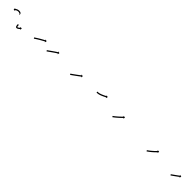

<svg xmlns="http://www.w3.org/2000/svg" viewBox="452 -1635 2982 2982"><g transform="rotate(45 1942.5 -144.0)"><path d="M215.5 -207C215.5 -207.1 215.5 -207.2 215.5 -207.2L195.5 -206.8C195.5 -206.4 195.5 -206.1 195.5 -205.7C195.5 -205.7 195.6 -205.6 195.6 -205.5C195.6 -205.4 195.6 -205.2 195.6 -205.2C195.9 -202.6 195.4 -212.2 198 -212.9C207.4 -215.7 212.6 -216.2 215 -209.5C215.5 -208 215.1 -209.1 215.1 -209.4C215.1 -209.4 215 -209.5 215 -209.7C214.9 -209.8 214.9 -210 214.9 -210C214.4 -211.4 213.8 -212.8 213.2 -214.2C213.2 -214.2 213.1 -214.4 213 -214.5C212.9 -214.7 212.9 -214.8 212.9 -214.8C211.7 -216.9 210.4 -218.8 209 -220.7C209 -220.7 208.9 -220.8 208.8 -220.9C208.7 -221.1 208.5 -221.2 208.5 -221.2C206.6 -223.4 204.5 -225.4 202.3 -227.3C202.3 -227.3 202.2 -227.4 202 -227.5C201.9 -227.7 201.7 -227.8 201.7 -227.8C199 -229.7 196.1 -231.5 193.1 -233C193.1 -233 192.9 -233.1 192.7 -233.2C192.5 -233.2 192.4 -233.3 192.4 -233.3C188.8 -234.8 185.2 -236 181.5 -236.9C181.5 -236.9 181.3 -236.9 181.2 -237C181 -237 180.8 -237 180.8 -237C176.7 -237.8 172.5 -238.2 168.3 -238.5C168.3 -238.5 168.2 -238.5 168 -238.5C167.9 -238.5 167.8 -238.5 167.8 -238.5C163.2 -238.5 158.6 -238.4 154.1 -238C154.1 -238 153.9 -238 153.8 -238C153.7 -237.9 153.6 -237.9 153.6 -237.9C149.3 -237.4 145 -236.6 140.7 -235.7C140.7 -235.7 140.6 -235.6 140.5 -235.6C140.4 -235.6 140.3 -235.6 140.3 -235.6C136.4 -234.5 132.5 -233.2 128.7 -231.8C128.7 -231.8 128.6 -231.8 128.5 -231.7C128.4 -231.7 128.3 -231.7 128.3 -231.7C125 -230.2 121.7 -228.7 118.4 -227C118.4 -227 118.4 -227 118.3 -226.9C118.2 -226.9 118.1 -226.9 118.1 -226.9C115.4 -225.3 112.7 -223.7 110.1 -222C110.1 -222 110.1 -222 110 -221.9C110 -221.9 109.9 -221.9 109.9 -221.9C107.9 -220.5 105.9 -219 104 -217.6C104 -217.6 103.9 -217.5 103.9 -217.5C103.9 -217.5 103.8 -217.5 103.8 -217.5C102.6 -216.5 101.4 -215.5 100.1 -214.5C100.1 -214.5 100.1 -214.4 100.1 -214.4C100.1 -214.4 100.1 -214.4 100.1 -214.4C99.7 -214 99.2 -213.7 98.8 -213.3L90.2 -223.3L87.8 -190.6L120.5 -188.2L111.9 -198.2C112.3 -198.5 112.7 -198.8 113.1 -199.2C113.1 -199.2 113 -199.2 113 -199.2C113 -199.1 113 -199.1 113 -199.1C114.1 -200 115.1 -200.9 116.2 -201.8C116.2 -201.8 116.2 -201.7 116.2 -201.7C116.1 -201.7 116.1 -201.7 116.1 -201.7C117.8 -202.9 119.5 -204.2 121.3 -205.4C121.3 -205.4 121.2 -205.4 121.2 -205.3C121.1 -205.3 121.1 -205.3 121.1 -205.3C123.3 -206.7 125.6 -208.1 128 -209.5C128 -209.5 127.9 -209.4 127.8 -209.4C127.7 -209.3 127.7 -209.3 127.7 -209.3C130.4 -210.7 133.3 -212 136.1 -213.3C136.1 -213.3 136 -213.2 135.9 -213.2C135.8 -213.1 135.7 -213.1 135.7 -213.1C139 -214.3 142.2 -215.4 145.6 -216.3C145.6 -216.3 145.5 -216.2 145.3 -216.2C145.2 -216.2 145.1 -216.2 145.1 -216.2C148.8 -217 152.5 -217.6 156.2 -218.1C156.2 -218.1 156.1 -218.1 155.9 -218.1C155.8 -218.1 155.7 -218 155.7 -218C159.7 -218.4 163.7 -218.5 167.7 -218.5C167.7 -218.5 167.5 -218.5 167.4 -218.5C167.3 -218.5 167.2 -218.5 167.2 -218.5C170.6 -218.3 173.9 -218 177.3 -217.3C177.3 -217.3 177.1 -217.4 176.9 -217.4C176.8 -217.5 176.6 -217.5 176.6 -217.5C179.4 -216.8 182.1 -215.9 184.7 -214.8C184.7 -214.8 184.5 -214.9 184.4 -215C184.2 -215.1 184 -215.2 184 -215.2C186.1 -214.1 188.1 -212.9 190 -211.6C190 -211.6 189.9 -211.7 189.7 -211.8C189.5 -211.9 189.4 -212 189.4 -212C190.9 -210.8 192.2 -209.5 193.5 -208C193.5 -208 193.4 -208.2 193.3 -208.3C193.2 -208.5 193 -208.6 193 -208.6C193.9 -207.5 194.7 -206.3 195.4 -205.1C195.4 -205.1 195.3 -205.2 195.2 -205.4C195.2 -205.5 195.1 -205.7 195.1 -205.7C195.4 -205.1 195.7 -204.4 195.9 -203.8C195.9 -203.8 195.8 -204 195.8 -204.1C195.7 -204.3 195.7 -204.4 195.7 -204.4C198.4 -194 216.9 -195 215.5 -207.5C215.5 -207.5 215.5 -207.4 215.5 -207.2C215.5 -207.1 215.5 -207 215.5 -207Z M315.5 -75.3C315.5 -75.8 315.5 -76.4 315.5 -77L295.5 -77C295.5 -76.4 295.5 -75.8 295.5 -75.2C295.5 -75.2 295.5 -75.1 295.5 -75.1C295.5 -75.1 295.5 -75.1 295.5 -75.1C295.5 -73.4 295.6 -71.7 295.6 -70C295.6 -70 295.6 -69.9 295.6 -69.9C295.6 -69.9 295.6 -69.9 295.6 -69.9C295.7 -67.2 295.8 -64.6 296 -62C296 -62 296 -61.9 296 -61.9C296 -61.8 296 -61.8 296 -61.8C296.3 -58.5 296.6 -55.2 297 -51.9C297 -51.9 297 -51.9 297 -51.8C297 -51.7 297 -51.6 297 -51.6C297.6 -48 298.3 -44.4 299.1 -40.8C299.1 -40.8 299.1 -40.7 299.2 -40.6C299.2 -40.5 299.2 -40.3 299.2 -40.3C300.2 -36.9 301.3 -33.6 302.7 -30.3C302.7 -30.3 302.8 -30.1 302.9 -29.9C303 -29.7 303.2 -29.5 303.2 -29.5C304.4 -27.2 305.9 -24.9 307.7 -22.9C307.8 -22.9 308 -22.6 308.3 -22.4C308.6 -22.1 308.9 -21.9 308.9 -21.8C310.7 -20.5 312.7 -19.5 314.9 -18.8C314.9 -18.8 315.2 -18.7 315.5 -18.6C315.8 -18.5 316.1 -18.4 316.1 -18.4C319.4 -17.8 322.8 -17.6 326.2 -17.5C326.2 -17.5 326.5 -17.5 326.8 -17.5C327.1 -17.5 327.4 -17.6 327.4 -17.6C330.5 -17.9 333.5 -18.7 336.3 -19.6C336.3 -19.6 336.5 -19.7 336.7 -19.8C336.9 -19.8 337.1 -19.9 337.1 -19.9C340.5 -21.4 343.9 -23.1 347.1 -24.9C347.1 -24.9 347.2 -25 347.3 -25C347.4 -25.1 347.5 -25.1 347.5 -25.1C350.7 -27.1 353.8 -29.3 356.8 -31.5C356.8 -31.5 356.8 -31.5 356.9 -31.5C357 -31.6 357 -31.6 357 -31.6C359.7 -33.7 362.3 -35.7 364.8 -37.9C364.8 -37.9 364.9 -37.9 364.9 -37.9C364.9 -38 365 -38 365 -38C367 -39.7 368.9 -41.5 370.9 -43.3C370.9 -43.3 370.9 -43.3 370.9 -43.3C370.9 -43.3 371 -43.3 371 -43.3C372.2 -44.5 373.5 -45.7 374.7 -46.9L374.8 -46.9L374.8 -46.9C375.2 -47.3 375.6 -47.7 376.1 -48.2L385.2 -38.7L385.8 -71.5L353 -72L362.2 -62.5C361.8 -62.1 361.3 -61.7 360.9 -61.3L360.9 -61.3L360.9 -61.3C359.8 -60.2 358.6 -59.1 357.4 -58C357.4 -58 357.4 -58 357.4 -58C357.4 -58 357.4 -58.1 357.4 -58.1C355.6 -56.4 353.7 -54.7 351.9 -53.1C351.9 -53.1 351.9 -53.2 351.9 -53.2C352 -53.2 352 -53.2 352 -53.2C349.6 -51.3 347.2 -49.3 344.8 -47.5C344.8 -47.5 344.9 -47.5 344.9 -47.6C345 -47.6 345 -47.6 345 -47.6C342.4 -45.7 339.6 -43.8 336.8 -42.1C336.8 -42.1 336.9 -42.1 337 -42.2C337.1 -42.2 337.2 -42.3 337.2 -42.3C334.6 -40.8 332 -39.5 329.3 -38.3C329.3 -38.3 329.4 -38.4 329.6 -38.5C329.8 -38.5 330 -38.6 330 -38.6C328.5 -38.1 326.9 -37.6 325.3 -37.4C325.3 -37.4 325.6 -37.5 325.9 -37.5C326.2 -37.5 326.6 -37.5 326.5 -37.5C324.4 -37.5 322.1 -37.6 320 -38.1C320 -38.1 320.3 -38 320.6 -37.9C320.9 -37.8 321.3 -37.7 321.3 -37.7C321.2 -37.7 320.7 -37.9 320.9 -37.9C321 -37.8 321.2 -37.6 321.1 -37.7C321.1 -37.7 321.4 -37.4 321.7 -37.1C322 -36.9 322.3 -36.6 322.3 -36.6C321.7 -37.3 321.1 -38.3 320.7 -39.2C320.7 -39.2 320.8 -38.9 320.9 -38.7C321 -38.5 321.1 -38.3 321.1 -38.3C320 -40.7 319.2 -43.3 318.5 -45.8C318.5 -45.8 318.5 -45.7 318.5 -45.5C318.6 -45.4 318.6 -45.3 318.6 -45.3C317.9 -48.4 317.3 -51.5 316.8 -54.7C316.8 -54.7 316.8 -54.6 316.8 -54.5C316.8 -54.4 316.8 -54.4 316.8 -54.4C316.5 -57.4 316.2 -60.4 315.9 -63.4C315.9 -63.4 315.9 -63.3 315.9 -63.3C315.9 -63.2 315.9 -63.2 315.9 -63.2C315.8 -65.6 315.7 -68.1 315.6 -70.5C315.6 -70.5 315.6 -70.5 315.6 -70.5C315.6 -70.5 315.6 -70.4 315.6 -70.4C315.6 -72.1 315.5 -73.7 315.5 -75.3C315.5 -75.3 315.5 -75.3 315.5 -75.3C315.5 -75.3 315.5 -75.3 315.5 -75.3Z M621.2 -108.9C620.7 -108.5 620.1 -108.2 619.6 -107.8L631 -91.4C631.5 -91.7 632.1 -92.1 632.7 -92.5L632.6 -92.5L632.6 -92.5C634.2 -93.6 635.8 -94.7 637.3 -95.8L637.3 -95.8L637.3 -95.7C639.8 -97.4 642.2 -99.1 644.7 -100.8L644.7 -100.7L644.7 -100.7C647.8 -102.9 651 -105 654.2 -107.1L654.2 -107.1L654.2 -107.1C658 -109.6 661.8 -112.1 665.6 -114.6L665.6 -114.6L665.6 -114.6C669.9 -117.3 674.1 -120 678.4 -122.7L678.4 -122.7L678.4 -122.7C683 -125.6 687.6 -128.4 692.2 -131.3L692.2 -131.2L692.2 -131.2C697 -134.1 701.8 -137 706.6 -139.9L706.6 -139.9L706.5 -139.8C711.4 -142.7 716.2 -145.5 721 -148.3L721 -148.3L721 -148.3C725.7 -150.9 730.4 -153.6 735.1 -156.3L735.1 -156.3L735.1 -156.2C739.5 -158.7 743.9 -161.2 748.3 -163.6L748.3 -163.6L748.3 -163.6C752.2 -165.7 756.1 -167.9 760.1 -170.1L760.1 -170.1L760.1 -170.1C763.4 -171.9 766.7 -173.7 770.1 -175.5C772.6 -176.9 775.2 -178.2 777.8 -179.6C779.4 -180.5 781 -181.4 782.7 -182.3C783.3 -182.6 783.8 -182.9 784.4 -183.2L790.7 -171.7L800 -203.1L768.6 -212.4L774.9 -200.8C774.3 -200.5 773.7 -200.2 773.2 -199.9C771.5 -199 769.9 -198.1 768.2 -197.2C765.7 -195.8 763.1 -194.4 760.6 -193.1C757.2 -191.3 753.9 -189.4 750.5 -187.6L750.5 -187.6L750.5 -187.6C746.6 -185.5 742.6 -183.3 738.6 -181.1L738.6 -181.1L738.6 -181.1C734.2 -178.6 729.7 -176.2 725.3 -173.7L725.3 -173.7L725.3 -173.7C720.5 -171 715.8 -168.3 711.1 -165.6L711 -165.6L711 -165.6C706.1 -162.8 701.3 -159.9 696.4 -157.1L696.4 -157.1L696.4 -157.1C691.5 -154.2 686.7 -151.3 681.8 -148.3L681.8 -148.3L681.8 -148.3C677.1 -145.5 672.5 -142.6 667.8 -139.7L667.8 -139.7L667.8 -139.7C663.4 -136.9 659.1 -134.2 654.8 -131.4L654.8 -131.4L654.7 -131.4C650.9 -128.9 647 -126.4 643.2 -123.8L643.2 -123.8L643.2 -123.8C639.9 -121.7 636.7 -119.5 633.5 -117.3L633.5 -117.3L633.4 -117.3C631 -115.6 628.5 -113.9 626 -112.2L626 -112.2L626 -112.2C624.4 -111.1 622.8 -110 621.2 -108.9L621.2 -108.9Z M900.2 -108.9C899.6 -108.5 899.1 -108.1 898.5 -107.8L910 -91.4C910.5 -91.7 911.1 -92.1 911.6 -92.5C913.1 -93.6 914.7 -94.6 916.2 -95.7C918.6 -97.4 920.9 -99 923.3 -100.7C926.4 -102.9 929.4 -105 932.5 -107.2C936.1 -109.8 939.8 -112.3 943.4 -114.9C947.5 -117.8 951.5 -120.7 955.6 -123.6C959.9 -126.7 964.3 -129.8 968.6 -132.9C973.1 -136.1 977.6 -139.3 982.1 -142.5L982.1 -142.5L982.1 -142.4C986.7 -145.6 991.2 -148.8 995.7 -152L995.7 -152L995.7 -152C1000.1 -155.1 1004.5 -158.1 1009 -161.2L1009 -161.2L1008.9 -161.2C1013.1 -164 1017.3 -166.9 1021.5 -169.7L1021.4 -169.7L1021.4 -169.7C1025.2 -172.2 1029 -174.7 1032.7 -177.2L1032.7 -177.2L1032.7 -177.2C1035.9 -179.3 1039.1 -181.4 1042.3 -183.5L1042.3 -183.5L1042.3 -183.5C1044.8 -185.1 1047.3 -186.7 1049.8 -188.3L1049.8 -188.3L1049.8 -188.3C1051.4 -189.3 1053 -190.3 1054.6 -191.3L1054.6 -191.3L1054.6 -191.3C1055.2 -191.7 1055.8 -192.1 1056.4 -192.4L1063.3 -181.2L1070.7 -213.2L1038.8 -220.5L1045.8 -209.4C1045.2 -209 1044.6 -208.6 1044 -208.3L1044 -208.3L1044 -208.3C1042.4 -207.2 1040.7 -206.2 1039.1 -205.2L1039.1 -205.2L1039.1 -205.2C1036.5 -203.5 1034 -201.9 1031.5 -200.3L1031.5 -200.3L1031.5 -200.3C1028.2 -198.2 1025 -196 1021.7 -193.9L1021.7 -193.9L1021.7 -193.9C1017.9 -191.4 1014.1 -188.8 1010.3 -186.3L1010.3 -186.2L1010.2 -186.2C1006 -183.4 1001.8 -180.5 997.6 -177.7L997.6 -177.6L997.6 -177.6C993.2 -174.6 988.7 -171.5 984.3 -168.4L984.3 -168.4L984.3 -168.4C979.7 -165.2 975.1 -162 970.6 -158.8L970.6 -158.8L970.6 -158.8C966.1 -155.6 961.6 -152.4 957 -149.2C952.7 -146.1 948.3 -143 944 -139.9C939.9 -137 935.9 -134.1 931.8 -131.2C928.2 -128.7 924.6 -126.1 920.9 -123.5C917.9 -121.3 914.8 -119.2 911.8 -117C909.4 -115.4 907.1 -113.7 904.7 -112.1C903.2 -111 901.7 -109.9 900.2 -108.9Z M1416.2 -108.9C1415.7 -108.5 1415.1 -108.2 1414.6 -107.8L1426 -91.4C1426.5 -91.7 1427.1 -92.1 1427.6 -92.5C1429.2 -93.6 1430.7 -94.6 1432.2 -95.7C1434.6 -97.4 1437 -99 1439.3 -100.7C1442.4 -102.8 1445.5 -105 1448.5 -107.2L1448.5 -107.2L1448.5 -107.2C1452.2 -109.7 1455.8 -112.3 1459.4 -114.9L1459.4 -114.9L1459.4 -114.9C1463.4 -117.8 1467.5 -120.7 1471.5 -123.5L1471.5 -123.5L1471.5 -123.6C1475.8 -126.6 1480.1 -129.8 1484.4 -132.9L1484.4 -132.9L1484.4 -132.9C1488.9 -136.1 1493.3 -139.3 1497.7 -142.5L1497.7 -142.5L1497.7 -142.5C1502.1 -145.8 1506.5 -149 1510.9 -152.3L1510.9 -152.3L1511 -152.3C1515.2 -155.4 1519.5 -158.6 1523.7 -161.7L1523.7 -161.7L1523.7 -161.7C1527.7 -164.7 1531.7 -167.7 1535.6 -170.6L1535.6 -170.6L1535.7 -170.7C1539.2 -173.3 1542.7 -176 1546.3 -178.7L1546.3 -178.7L1546.3 -178.7C1549.3 -180.9 1552.3 -183.2 1555.3 -185.5C1557.6 -187.2 1559.9 -189 1562.2 -190.8C1563.6 -191.9 1565.1 -193 1566.6 -194.2C1567.1 -194.6 1567.6 -195 1568.2 -195.4L1576.2 -184.9L1580.4 -217.4L1547.9 -221.7L1556 -211.2C1555.4 -210.8 1554.9 -210.4 1554.4 -210C1552.9 -208.9 1551.5 -207.8 1550 -206.6C1547.7 -204.9 1545.4 -203.1 1543.1 -201.4C1540.2 -199.1 1537.2 -196.9 1534.2 -194.6L1534.2 -194.6L1534.2 -194.6C1530.7 -192 1527.2 -189.3 1523.6 -186.6L1523.6 -186.6L1523.6 -186.6C1519.7 -183.7 1515.7 -180.7 1511.8 -177.8L1511.8 -177.8L1511.8 -177.8C1507.6 -174.6 1503.3 -171.5 1499.1 -168.3L1499.1 -168.4L1499.1 -168.4C1494.7 -165.1 1490.3 -161.9 1485.9 -158.7L1485.9 -158.7L1485.9 -158.7C1481.5 -155.5 1477.1 -152.3 1472.7 -149.1L1472.7 -149.1L1472.7 -149.1C1468.4 -146 1464.1 -142.9 1459.8 -139.8L1459.8 -139.8L1459.8 -139.8C1455.8 -136.9 1451.8 -134 1447.8 -131.2L1447.8 -131.2L1447.8 -131.2C1444.2 -128.6 1440.6 -126.1 1437 -123.5L1437 -123.5L1437 -123.5C1433.9 -121.3 1430.9 -119.2 1427.8 -117C1425.5 -115.4 1423.1 -113.7 1420.8 -112.1C1419.2 -111 1417.7 -110 1416.2 -108.9Z M1912 -208.5C1911.3 -208.5 1910.7 -208.5 1910 -208.5V-188.5C1910.7 -188.5 1911.3 -188.5 1912 -188.5C1913.9 -188.5 1915.7 -188.5 1917.6 -188.5C1919.5 -188.5 1921.5 -188.6 1923.4 -188.5C1923.5 -188.5 1923.8 -188.5 1924.2 -188.5C1924.5 -188.5 1924.9 -188.5 1924.9 -188.5C1928.4 -188.8 1932 -189.1 1935.5 -189.5C1935.5 -189.5 1935.6 -189.5 1935.6 -189.5C1935.7 -189.5 1935.7 -189.5 1935.7 -189.5C1939.6 -190 1943.6 -190.6 1947.4 -191.3C1947.4 -191.3 1947.5 -191.3 1947.6 -191.3C1947.6 -191.3 1947.7 -191.3 1947.7 -191.3C1952.1 -192.2 1956.4 -193.2 1960.8 -194.3C1960.8 -194.3 1960.8 -194.3 1960.9 -194.3C1960.9 -194.4 1961 -194.4 1961 -194.4C1965.7 -195.7 1970.4 -197.1 1975.1 -198.6C1975.1 -198.6 1975.1 -198.6 1975.2 -198.7C1975.2 -198.7 1975.3 -198.7 1975.3 -198.7C1980.2 -200.4 1985.1 -202.1 1989.9 -204C1989.9 -204 1989.9 -204 1990 -204C1990 -204 1990 -204 1990 -204C1994.9 -205.9 1999.8 -207.9 2004.7 -209.9C2004.7 -209.9 2004.7 -209.9 2004.7 -209.9C2004.8 -210 2004.8 -210 2004.8 -210C2009.5 -212 2014.2 -214.1 2018.9 -216.2C2018.9 -216.2 2018.9 -216.2 2019 -216.2C2019 -216.2 2019 -216.2 2019 -216.2C2023.4 -218.2 2027.8 -220.3 2032.2 -222.3C2032.2 -222.3 2032.2 -222.4 2032.2 -222.4C2032.2 -222.4 2032.2 -222.4 2032.2 -222.4C2036.2 -224.3 2040.1 -226.2 2044 -228.1L2044 -228.1L2044 -228.1C2047.3 -229.8 2050.6 -231.4 2053.9 -233.1L2054 -233.1L2054 -233.1C2056.5 -234.4 2059.1 -235.7 2061.6 -237L2061.6 -237L2061.6 -237C2063.2 -237.9 2064.9 -238.7 2066.5 -239.6L2066.5 -239.6L2066.5 -239.6C2067.1 -239.9 2067.7 -240.2 2068.2 -240.5L2074.4 -228.9L2084.1 -260.1L2052.8 -269.9L2058.9 -258.2C2058.4 -257.9 2057.8 -257.6 2057.2 -257.3L2057.2 -257.3L2057.2 -257.3C2055.6 -256.5 2054 -255.6 2052.4 -254.8L2052.4 -254.8L2052.4 -254.8C2049.9 -253.5 2047.4 -252.2 2044.9 -250.9L2044.9 -250.9L2044.9 -250.9C2041.6 -249.3 2038.4 -247.6 2035.1 -246L2035.1 -246L2035.1 -246C2031.3 -244.1 2027.4 -242.3 2023.6 -240.4C2023.6 -240.4 2023.6 -240.4 2023.6 -240.4C2023.6 -240.4 2023.6 -240.4 2023.6 -240.4C2019.3 -238.4 2015 -236.4 2010.7 -234.4C2010.7 -234.4 2010.7 -234.4 2010.7 -234.4C2010.7 -234.4 2010.7 -234.4 2010.7 -234.4C2006.1 -232.4 2001.5 -230.3 1996.9 -228.3C1996.9 -228.3 1996.9 -228.4 1996.9 -228.4C1997 -228.4 1997 -228.4 1997 -228.4C1992.3 -226.4 1987.5 -224.5 1982.8 -222.6C1982.8 -222.6 1982.8 -222.6 1982.8 -222.7C1982.8 -222.7 1982.9 -222.7 1982.9 -222.7C1978.2 -220.9 1973.5 -219.2 1968.8 -217.6C1968.8 -217.6 1968.8 -217.6 1968.9 -217.6C1968.9 -217.7 1969 -217.7 1969 -217.7C1964.5 -216.2 1960.1 -214.9 1955.6 -213.6C1955.6 -213.6 1955.6 -213.6 1955.7 -213.7C1955.8 -213.7 1955.8 -213.7 1955.8 -213.7C1951.8 -212.7 1947.8 -211.7 1943.7 -210.9C1943.7 -210.9 1943.8 -210.9 1943.8 -210.9C1943.9 -210.9 1944 -210.9 1944 -210.9C1940.4 -210.3 1936.8 -209.8 1933.2 -209.3C1933.2 -209.3 1933.3 -209.3 1933.3 -209.3C1933.4 -209.3 1933.4 -209.3 1933.4 -209.3C1930 -209 1926.6 -208.7 1923.2 -208.4C1923.2 -208.4 1923.6 -208.4 1923.9 -208.4C1924.3 -208.4 1924.7 -208.4 1924.7 -208.4C1922.3 -208.6 1920 -208.5 1917.6 -208.5C1915.7 -208.5 1913.9 -208.5 1912 -208.5Z M2345.1 -108.9C2344.6 -108.5 2344.1 -108.2 2343.6 -107.8L2355 -91.4C2355.6 -91.7 2356.1 -92.1 2356.6 -92.5L2356.6 -92.5L2356.6 -92.5C2358.1 -93.5 2359.5 -94.5 2361 -95.6C2361 -95.6 2361 -95.6 2361 -95.6C2361 -95.6 2361 -95.6 2361 -95.6C2363.3 -97.2 2365.5 -98.9 2367.8 -100.6C2367.8 -100.6 2367.8 -100.6 2367.8 -100.6C2367.8 -100.6 2367.8 -100.6 2367.8 -100.6C2370.7 -102.8 2373.6 -105 2376.5 -107.2C2376.5 -107.2 2376.5 -107.2 2376.5 -107.2C2376.6 -107.2 2376.6 -107.3 2376.6 -107.3C2380 -109.9 2383.4 -112.6 2386.8 -115.3C2386.8 -115.3 2386.8 -115.3 2386.8 -115.3C2386.8 -115.3 2386.8 -115.4 2386.8 -115.4C2390.6 -118.4 2394.4 -121.5 2398.1 -124.6C2398.1 -124.6 2398.2 -124.6 2398.2 -124.6C2398.2 -124.6 2398.2 -124.6 2398.2 -124.6C2402.2 -128 2406.2 -131.4 2410.1 -134.7L2410.2 -134.8L2410.2 -134.8C2414.3 -138.3 2418.4 -141.9 2422.4 -145.4L2422.4 -145.4L2422.5 -145.5C2426.5 -149.1 2430.6 -152.7 2434.6 -156.3L2434.6 -156.3L2434.6 -156.3C2438.5 -159.8 2442.4 -163.4 2446.2 -166.9L2446.3 -167L2446.3 -167C2449.9 -170.3 2453.5 -173.7 2457.1 -177L2457.1 -177L2457.1 -177.1C2460.3 -180.1 2463.5 -183.1 2466.7 -186.2L2466.7 -186.2L2466.7 -186.2C2469.4 -188.8 2472.1 -191.3 2474.8 -193.9L2474.8 -193.9L2474.8 -193.9C2476.8 -196 2478.9 -198 2481 -200L2481 -200L2481 -200C2482.3 -201.3 2483.6 -202.6 2484.9 -203.9C2485.4 -204.3 2485.9 -204.8 2486.3 -205.2L2495.6 -195.9L2495.8 -228.6L2463.1 -228.9L2472.3 -219.5C2471.8 -219 2471.4 -218.6 2470.9 -218.1C2469.6 -216.8 2468.3 -215.6 2467 -214.3L2467 -214.3L2467 -214.3C2464.9 -212.3 2462.9 -210.3 2460.8 -208.3L2460.9 -208.3L2460.9 -208.3C2458.2 -205.7 2455.5 -203.2 2452.9 -200.6L2452.9 -200.6L2452.9 -200.6C2449.7 -197.6 2446.5 -194.6 2443.3 -191.6L2443.4 -191.6L2443.4 -191.6C2439.8 -188.3 2436.2 -185 2432.7 -181.6L2432.7 -181.6L2432.7 -181.7C2428.9 -178.1 2425 -174.6 2421.2 -171.1L2421.2 -171.1L2421.2 -171.1C2417.2 -167.6 2413.2 -164 2409.2 -160.4L2409.2 -160.4L2409.2 -160.5C2405.2 -156.9 2401.2 -153.4 2397.1 -149.9L2397.1 -149.9L2397.2 -150C2393.2 -146.6 2389.3 -143.3 2385.4 -140C2385.4 -140 2385.4 -140 2385.4 -140C2385.4 -140 2385.4 -140 2385.4 -140C2381.7 -137 2378 -133.9 2374.3 -130.9C2374.3 -130.9 2374.3 -130.9 2374.3 -130.9C2374.3 -130.9 2374.3 -130.9 2374.3 -130.9C2371 -128.3 2367.6 -125.6 2364.3 -123C2364.3 -123 2364.3 -123 2364.3 -123C2364.3 -123.1 2364.3 -123.1 2364.3 -123.1C2361.5 -120.9 2358.7 -118.7 2355.8 -116.6C2355.8 -116.6 2355.8 -116.6 2355.8 -116.6C2355.8 -116.6 2355.9 -116.6 2355.9 -116.6C2353.7 -115 2351.5 -113.4 2349.3 -111.8C2349.3 -111.8 2349.3 -111.8 2349.3 -111.8C2349.3 -111.8 2349.3 -111.8 2349.3 -111.8C2347.9 -110.8 2346.5 -109.8 2345.1 -108.8L2345.1 -108.9Z M3097.3 -109C3096.8 -108.6 3096.3 -108.3 3095.7 -107.9L3107.1 -91.4C3107.6 -91.8 3108.2 -92.2 3108.7 -92.5L3108.7 -92.5L3108.7 -92.5C3110.2 -93.6 3111.7 -94.6 3113.2 -95.7L3113.2 -95.7L3113.2 -95.7C3115.5 -97.3 3117.8 -98.9 3120.2 -100.6L3120.2 -100.6L3120.2 -100.6C3123.2 -102.8 3126.2 -104.9 3129.1 -107.1L3129.1 -107.1L3129.2 -107.1C3132.7 -109.7 3136.1 -112.4 3139.6 -115C3139.6 -115 3139.6 -115 3139.6 -115C3139.6 -115 3139.7 -115 3139.7 -115C3143.5 -118 3147.4 -121 3151.2 -124C3151.2 -124 3151.2 -124 3151.2 -124C3151.2 -124 3151.2 -124 3151.2 -124C3155.3 -127.2 3159.3 -130.5 3163.4 -133.8C3163.4 -133.8 3163.4 -133.8 3163.4 -133.8C3163.4 -133.8 3163.4 -133.8 3163.4 -133.8C3167.6 -137.2 3171.7 -140.7 3175.8 -144.2C3175.8 -144.2 3175.8 -144.2 3175.8 -144.2C3175.8 -144.2 3175.8 -144.2 3175.8 -144.2C3179.9 -147.7 3183.9 -151.2 3187.9 -154.8C3187.9 -154.8 3188 -154.8 3188 -154.8C3188 -154.8 3188 -154.8 3188 -154.8C3191.9 -158.3 3195.7 -161.8 3199.5 -165.3C3199.5 -165.3 3199.6 -165.3 3199.6 -165.3C3199.6 -165.3 3199.6 -165.3 3199.6 -165.3C3203.1 -168.6 3206.7 -172 3210.2 -175.3C3210.2 -175.3 3210.2 -175.3 3210.2 -175.3C3210.2 -175.4 3210.2 -175.4 3210.2 -175.4C3213.4 -178.4 3216.5 -181.4 3219.6 -184.5L3219.6 -184.5L3219.6 -184.5C3222.2 -187.1 3224.8 -189.7 3227.4 -192.3L3227.4 -192.3L3227.4 -192.4C3229.4 -194.4 3231.4 -196.4 3233.3 -198.5L3233.3 -198.5L3233.4 -198.5C3234.6 -199.8 3235.9 -201.1 3237.1 -202.4L3237.1 -202.4L3237.1 -202.5C3237.6 -202.9 3238 -203.4 3238.4 -203.9L3248 -194.8L3247 -227.6L3214.3 -226.6L3223.9 -217.6C3223.4 -217.1 3223 -216.6 3222.6 -216.2L3222.6 -216.2L3222.6 -216.2C3221.4 -214.9 3220.1 -213.6 3218.9 -212.3L3218.9 -212.3L3218.9 -212.3C3217 -210.3 3215 -208.3 3213.1 -206.3L3213.1 -206.3L3213.1 -206.4C3210.6 -203.8 3208.1 -201.2 3205.5 -198.7L3205.5 -198.7L3205.5 -198.7C3202.5 -195.7 3199.4 -192.7 3196.4 -189.8C3196.4 -189.8 3196.4 -189.8 3196.4 -189.8C3196.4 -189.8 3196.4 -189.8 3196.4 -189.8C3192.9 -186.5 3189.5 -183.2 3186 -180C3186 -180 3186 -180 3186 -180C3186 -180 3186 -180 3186 -180C3182.3 -176.6 3178.5 -173.1 3174.7 -169.7C3174.7 -169.7 3174.7 -169.7 3174.7 -169.8C3174.7 -169.8 3174.7 -169.8 3174.7 -169.8C3170.7 -166.3 3166.8 -162.8 3162.8 -159.4C3162.8 -159.4 3162.8 -159.4 3162.8 -159.4C3162.8 -159.4 3162.8 -159.4 3162.8 -159.4C3158.8 -156 3154.7 -152.6 3150.7 -149.2C3150.7 -149.2 3150.7 -149.2 3150.7 -149.3C3150.7 -149.3 3150.7 -149.3 3150.7 -149.3C3146.8 -146 3142.8 -142.8 3138.8 -139.6C3138.8 -139.6 3138.8 -139.7 3138.8 -139.7C3138.8 -139.7 3138.8 -139.7 3138.8 -139.7C3135.1 -136.7 3131.3 -133.8 3127.5 -130.9C3127.5 -130.9 3127.5 -130.9 3127.5 -130.9C3127.5 -130.9 3127.5 -130.9 3127.5 -130.9C3124.1 -128.3 3120.7 -125.8 3117.2 -123.2L3117.3 -123.2L3117.3 -123.2C3114.4 -121.1 3111.4 -119 3108.5 -116.9L3108.5 -116.9L3108.5 -116.9C3106.3 -115.3 3104 -113.6 3101.7 -112L3101.7 -112L3101.7 -112.1C3100.3 -111 3098.8 -110 3097.3 -109L3097.3 -109Z M3623.6 -107.2C3623.2 -106.9 3622.7 -106.5 3622.3 -106.2L3633.9 -89.9C3634.3 -90.2 3634.7 -90.6 3635.2 -90.9C3636.4 -91.8 3637.7 -92.7 3639 -93.5C3640.9 -94.9 3642.8 -96.3 3644.8 -97.7C3647.3 -99.5 3649.8 -101.3 3652.4 -103.1C3655.3 -105.2 3658.3 -107.3 3661.3 -109.4C3664.6 -111.8 3667.9 -114.1 3671.3 -116.5C3674.8 -119 3678.4 -121.6 3681.9 -124.1C3685.6 -126.7 3689.2 -129.3 3692.9 -132C3696.5 -134.6 3700.2 -137.2 3703.8 -139.8L3703.8 -139.8L3703.8 -139.9C3707.3 -142.4 3710.9 -145 3714.4 -147.5L3714.4 -147.5L3714.4 -147.5C3717.7 -149.9 3720.9 -152.3 3724.2 -154.7L3724.2 -154.7L3724.2 -154.7C3727.2 -156.9 3730.1 -159 3733 -161.2L3733 -161.2L3733 -161.2C3735.5 -163 3738 -164.8 3740.4 -166.7C3742.3 -168.1 3744.2 -169.5 3746.1 -170.9C3747.4 -171.8 3748.6 -172.8 3749.8 -173.7C3750.2 -174 3750.7 -174.3 3751.1 -174.6L3759 -164.1L3763.6 -196.6L3731.2 -201.2L3739.1 -190.6C3738.7 -190.3 3738.2 -190 3737.8 -189.7C3736.6 -188.8 3735.4 -187.9 3734.2 -187C3732.3 -185.5 3730.4 -184.1 3728.5 -182.7C3726 -180.9 3723.6 -179.1 3721.1 -177.3L3721.1 -177.3L3721.1 -177.3C3718.2 -175.1 3715.3 -173 3712.4 -170.8L3712.4 -170.8L3712.4 -170.8C3709.1 -168.5 3705.9 -166.1 3702.6 -163.7L3702.6 -163.7L3702.6 -163.7C3699.1 -161.1 3695.6 -158.6 3692.1 -156.1L3692.1 -156.1L3692.1 -156.1C3688.5 -153.4 3684.8 -150.8 3681.2 -148.2C3677.6 -145.6 3673.9 -143 3670.3 -140.4C3666.7 -137.8 3663.2 -135.3 3659.7 -132.8C3656.3 -130.4 3653 -128.1 3649.7 -125.7C3646.7 -123.6 3643.8 -121.5 3640.8 -119.4C3638.3 -117.6 3635.7 -115.8 3633.2 -114C3631.3 -112.6 3629.3 -111.2 3627.4 -109.9C3626.1 -109 3624.9 -108.1 3623.6 -107.2Z"/></g></svg>

Font: FRB American Cursive Just Arrows Extrabold
Style: Bold Italic
Weight: 800
Italic angle: -25°
Version: Version 2.0;Modular Font Editor K font №1